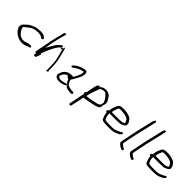

<svg xmlns="http://www.w3.org/2000/svg" viewBox="219 -1950 3319 3319"><g transform="rotate(45 1878.5 -290.5)"><path d="M91 -223C85 -191 91 -179 105 -160C109 -151 115 -141 121 -132C135 -113 159 -93 179 -78C186 -72 195 -65 205 -63H206V-62C234 -45 272 -36 314 -32C343 -32 362 -33 383 -41C408 -50 437 -62 462 -71H463L475 -72C480 -73 484 -78 486 -87C489 -103 473 -111 451 -111C437 -111 425 -106 409 -106C387 -98 352 -89 327 -81H325C318 -81 313 -82 306 -83C303 -82 295 -81 290 -81C286 -81 282 -81 277 -82C262 -87 242 -97 229 -104H228C197 -127 174 -157 156 -190V-191H155C151 -204 143 -220 144 -239V-241L150 -249C176 -271 200 -291 232 -312C251 -329 270 -337 295 -347C324 -358 356 -358 390 -361H410C430 -358 450 -355 468 -349C474 -346 479 -344 484 -343H486C487 -339 490 -338 493 -335H494C497 -331 508 -323 516 -323C520 -324 522 -326 526 -329H527C534 -332 540 -340 540 -346V-347C542 -358 534 -359 530 -364H529C520 -375 507 -384 494 -394C469 -402 439 -406 405 -406C355 -402 309 -399 271 -382V-381C235 -369 209 -356 179 -333C166 -320 149 -306 136 -293C114 -273 91 -254 91 -224ZM405 -406Z M621 -76C619 -67 619 -57 618 -48C618 -48 618 -39 623 -33C623 -16 628 -25 638 -29H641C646 -28 652 -28 658 -28H663C677 -57 691 -98 701 -132C701 -132 701 -133 681 -133C684 -138 686 -143 688 -150C696 -170 705 -192 715 -216C732 -267 764 -319 785 -363V-364L786 -365C799 -383 809 -403 821 -418C824 -424 826 -427 833 -431C834 -433 836 -435 840 -438C843 -441 849 -447 856 -452C863 -459 872 -469 885 -472H888L890 -468C901 -446 905 -420 912 -394L915 -382C921 -358 926 -334 933 -312H934C938 -295 941 -278 945 -262C960 -203 959 -132 961 -63V-45C962 -25 959 -5 968 0C968 0 969 -1 953 -1C959 13 977 14 988 2V3L990 2C997 -1 1004 -19 993 -19L991 -20C990 -28 990 -35 990 -43V-45C991 -48 990 -51 990 -55V-56C991 -87 988 -124 988 -157L984 -202C982 -226 978 -248 974 -271C961 -332 945 -393 929 -453L924 -474C920 -486 916 -497 908 -504H907C875 -379 867 -431 866 -505C855 -501 846 -495 833 -486C802 -465 776 -436 753 -403C728 -360 708 -326 684 -284L670 -260L700 -425C711 -475 723 -526 734 -570C739 -587 744 -600 747 -616V-618C753 -637 761 -652 763 -672C761 -681 754 -682 743 -678L741 -680C743 -693 727 -684 723 -673L719 -663C716 -653 711 -644 708 -635C708 -635 708 -634 714 -634C710 -625 708 -617 704 -605C689 -546 670 -483 659 -418C655 -398 651 -377 646 -356L637 -304C634 -285 629 -266 626 -247C622 -224 616 -203 613 -184C610 -171 608 -159 606 -148V-147C603 -136 602 -127 600 -117L595 -99ZM930 -474H931ZM994 -157Z M1144 -97C1144 -78 1146 -63 1155 -52C1172 -31 1204 -13 1247 -16C1254 -16 1261 -17 1268 -18H1269C1286 -18 1304 -23 1320 -27C1349 -34 1375 -46 1391 -66L1395 -62V-61H1399C1400 -43 1422 -32 1440 -29H1441V-28C1452 -22 1477 -21 1495 -18C1509 -14 1531 -12 1546 -16H1547C1555 -16 1567 -26 1569 -38C1570 -41 1569 -43 1568 -46C1561 -54 1551 -64 1535 -61H1527C1525 -60 1521 -60 1517 -61L1499 -63L1482 -66C1471 -68 1455 -72 1445 -75H1444C1429 -80 1417 -89 1406 -95C1401 -101 1398 -108 1394 -116C1392 -118 1389 -123 1389 -126C1382 -142 1368 -155 1370 -182L1371 -185C1375 -193 1380 -200 1388 -209C1410 -243 1427 -279 1446 -317L1459 -343C1467 -363 1473 -380 1477 -403C1479 -412 1477 -420 1478 -432C1476 -461 1464 -484 1428 -480C1394 -473 1368 -470 1340 -457C1309 -445 1288 -431 1259 -413C1249 -401 1237 -396 1225 -385V-384C1218 -378 1209 -366 1215 -359V-358C1215 -337 1246 -347 1254 -357C1266 -369 1274 -373 1292 -383C1305 -392 1319 -401 1335 -408C1360 -422 1391 -427 1420 -436H1425C1427 -436 1431 -434 1434 -433V-419V-404V-396C1429 -368 1419 -345 1408 -323C1399 -299 1382 -274 1369 -252L1368 -245C1363 -246 1357 -248 1352 -248H1318C1244 -248 1189 -208 1163 -149C1161 -146 1161 -141 1159 -136V-135C1152 -121 1147 -113 1144 -97ZM1188 -96 1189 -101C1191 -111 1197 -125 1204 -134C1220 -170 1252 -188 1287 -199C1289 -194 1291 -189 1292 -184C1295 -174 1312 -167 1332 -160L1333 -159H1334C1334 -159 1336 -157 1337 -153C1343 -133 1353 -112 1364 -97C1368 -95 1374 -91 1377 -88L1390 -79H1372C1347 -79 1317 -60 1284 -59L1280 -58L1265 -57L1258 -56H1249C1246 -55 1241 -55 1236 -56C1232 -56 1226 -57 1222 -59C1221 -59 1218 -60 1216 -62C1212 -63 1206 -67 1201 -71C1195 -74 1186 -82 1188 -96ZM1264 -57H1265ZM1428 -480Z M1695 -193C1694 -176 1701 -175 1707 -168L1706 -165C1703 -153 1700 -141 1698 -129C1697 -121 1694 -115 1693 -109V-108C1689 -93 1687 -77 1684 -62C1681 -46 1678 -31 1675 -16C1671 -1 1668 15 1666 29C1663 42 1661 54 1659 65L1648 122C1646 132 1648 138 1652 138H1680C1685 137 1689 135 1690 134C1691 130 1692 123 1695 114C1701 80 1710 44 1718 10C1719 2 1720 -4 1723 -14C1729 -47 1738 -83 1745 -115L1746 -120H1755L1756 -121C1760 -119 1763 -120 1772 -119L1836 -131C1873 -138 1912 -146 1951 -154L1998 -166C2024 -174 2049 -185 2066 -202C2071 -209 2074 -221 2076 -234C2078 -244 2078 -255 2078 -265V-267C2083 -277 2092 -299 2092 -314C2092 -337 2091 -353 2084 -369C2073 -389 2060 -409 2046 -428C2024 -461 1998 -481 1945 -489C1939 -489 1935 -490 1928 -491C1922 -491 1911 -490 1903 -488H1902C1884 -487 1864 -480 1849 -472L1847 -469L1846 -468C1841 -466 1834 -463 1827 -459C1824 -456 1821 -450 1818 -446L1805 -427L1811 -457C1801 -464 1795 -460 1782 -449H1781C1769 -440 1757 -418 1752 -399C1744 -366 1738 -333 1732 -299C1728 -275 1722 -251 1718 -228V-227L1701 -206H1700C1698 -204 1695 -199 1695 -194ZM1762 -180V-181C1763 -188 1766 -196 1767 -204C1770 -214 1772 -223 1774 -232V-233C1791 -292 1805 -331 1826 -384V-387C1830 -397 1832 -408 1839 -418C1845 -429 1855 -436 1864 -439H1865C1878 -443 1897 -451 1916 -451H1917C1921 -450 1924 -450 1930 -449C1934 -449 1937 -448 1940 -448C1943 -448 1944 -447 1944 -447H1946L1947 -446C1958 -437 1972 -430 1982 -418C1990 -410 1996 -402 2003 -394C2022 -374 2034 -351 2045 -326V-325H2046C2047 -320 2055 -310 2053 -298C2052 -294 2052 -290 2051 -284L2049 -275V-268C2046 -253 2043 -244 2031 -236L2019 -226L2006 -220C1968 -205 1922 -198 1879 -190L1847 -184C1839 -182 1831 -181 1823 -180C1811 -178 1795 -175 1783 -175H1777C1775 -175 1771 -174 1767 -174H1764ZM1981 -413H1982ZM2003 -389H2004ZM2084 -366Z M2187 -246C2184 -229 2196 -223 2210 -216L2211 -214C2214 -168 2226 -133 2242 -98V-97C2250 -72 2284 -66 2320 -63C2348 -61 2379 -58 2409 -60H2448C2476 -60 2496 -62 2521 -67C2550 -72 2569 -77 2591 -91H2592L2636 -111C2642 -117 2645 -124 2651 -129C2657 -131 2666 -139 2667 -146C2669 -160 2665 -165 2657 -168V-169H2656C2647 -176 2639 -168 2632 -159V-157H2630C2608 -147 2585 -135 2562 -125C2529 -108 2489 -104 2446 -104H2407C2379 -102 2356 -105 2332 -107C2316 -108 2298 -109 2286 -117C2280 -124 2275 -136 2272 -146C2268 -158 2262 -164 2260 -179C2258 -194 2252 -209 2256 -231V-246C2261 -245 2265 -243 2272 -243H2273C2278 -242 2281 -242 2284 -242H2418C2446 -243 2473 -244 2500 -246C2523 -246 2539 -256 2560 -266C2579 -277 2597 -283 2606 -301C2618 -319 2612 -330 2607 -344V-346C2608 -348 2608 -349 2609 -353C2607 -359 2605 -362 2604 -363C2600 -372 2596 -380 2588 -388C2585 -393 2581 -400 2576 -406V-407C2574 -411 2571 -415 2568 -419C2560 -424 2549 -433 2541 -438C2493 -461 2421 -478 2344 -471C2326 -470 2309 -469 2294 -461C2280 -454 2266 -438 2259 -421V-420C2244 -393 2236 -367 2226 -332L2221 -305C2219 -298 2217 -292 2217 -285V-284C2217 -282 2218 -280 2217 -276L2216 -272L2198 -265C2194 -261 2188 -253 2187 -246ZM2269 -287V-292C2270 -305 2273 -318 2276 -330V-331C2286 -360 2296 -391 2310 -419H2312C2325 -421 2339 -422 2354 -424H2355C2371 -424 2386 -423 2403 -421H2411C2447 -418 2484 -409 2509 -396H2510C2520 -389 2537 -381 2542 -367L2543 -366L2542 -365C2543 -360 2547 -356 2548 -355H2549L2555 -346V-345L2556 -344C2558 -337 2565 -330 2562 -314V-311C2552 -305 2540 -300 2528 -296C2524 -294 2515 -290 2508 -290C2481 -287 2452 -286 2425 -286H2286C2285 -286 2284 -286 2279 -287ZM2562 -124V-125Z M2744 -48C2737 -8 2768 8 2791 27C2804 35 2814 41 2828 48C2835 52 2844 54 2852 54C2860 55 2868 48 2872 39C2882 23 2865 12 2849 6L2838 0H2837C2825 -8 2815 -18 2804 -26C2804 -26 2789 -33 2789 -44C2790 -53 2791 -58 2792 -64L2798 -95C2799 -101 2799 -104 2801 -110L2805 -132C2807 -146 2811 -158 2814 -174C2816 -184 2817 -192 2820 -203C2845 -346 2885 -477 2913 -615C2919 -641 2925 -664 2930 -690L2931 -697C2933 -709 2926 -719 2916 -719C2913 -719 2911 -719 2907 -716C2895 -701 2883 -686 2879 -664C2844 -505 2802 -354 2773 -190C2770 -173 2766 -160 2763 -144C2761 -132 2758 -119 2756 -107L2750 -76C2748 -66 2746 -57 2744 -48ZM2790 27H2791Z M2982 -48C2975 -8 3006 8 3029 27C3042 35 3052 41 3066 48C3073 52 3082 54 3090 54C3098 55 3106 48 3110 39C3120 23 3103 12 3087 6L3076 0H3075C3063 -8 3053 -18 3042 -26C3042 -26 3027 -33 3027 -44C3028 -53 3029 -58 3030 -64L3036 -95C3037 -101 3037 -104 3039 -110L3043 -132C3045 -146 3049 -158 3052 -174C3054 -184 3055 -192 3058 -203C3083 -346 3123 -477 3151 -615C3157 -641 3163 -664 3168 -690L3169 -697C3171 -709 3164 -719 3154 -719C3151 -719 3149 -719 3145 -716C3133 -701 3121 -686 3117 -664C3082 -505 3040 -354 3011 -190C3008 -173 3004 -160 3001 -144C2999 -132 2996 -119 2994 -107L2988 -76C2986 -66 2984 -57 2982 -48ZM3028 27H3029Z M3255 -246C3252 -229 3264 -223 3278 -216L3279 -214C3282 -168 3294 -133 3310 -98V-97C3318 -72 3352 -66 3388 -63C3416 -61 3447 -58 3477 -60H3516C3544 -60 3564 -62 3589 -67C3618 -72 3637 -77 3659 -91H3660L3704 -111C3710 -117 3713 -124 3719 -129C3725 -131 3734 -139 3735 -146C3737 -160 3733 -165 3725 -168V-169H3724C3715 -176 3707 -168 3700 -159V-157H3698C3676 -147 3653 -135 3630 -125C3597 -108 3557 -104 3514 -104H3475C3447 -102 3424 -105 3400 -107C3384 -108 3366 -109 3354 -117C3348 -124 3343 -136 3340 -146C3336 -158 3330 -164 3328 -179C3326 -194 3320 -209 3324 -231V-246C3329 -245 3333 -243 3340 -243H3341C3346 -242 3349 -242 3352 -242H3486C3514 -243 3541 -244 3568 -246C3591 -246 3607 -256 3628 -266C3647 -277 3665 -283 3674 -301C3686 -319 3680 -330 3675 -344V-346C3676 -348 3676 -349 3677 -353C3675 -359 3673 -362 3672 -363C3668 -372 3664 -380 3656 -388C3653 -393 3649 -400 3644 -406V-407C3642 -411 3639 -415 3636 -419C3628 -424 3617 -433 3609 -438C3561 -461 3489 -478 3412 -471C3394 -470 3377 -469 3362 -461C3348 -454 3334 -438 3327 -421V-420C3312 -393 3304 -367 3294 -332L3289 -305C3287 -298 3285 -292 3285 -285V-284C3285 -282 3286 -280 3285 -276L3284 -272L3266 -265C3262 -261 3256 -253 3255 -246ZM3337 -287V-292C3338 -305 3341 -318 3344 -330V-331C3354 -360 3364 -391 3378 -419H3380C3393 -421 3407 -422 3422 -424H3423C3439 -424 3454 -423 3471 -421H3479C3515 -418 3552 -409 3577 -396H3578C3588 -389 3605 -381 3610 -367L3611 -366L3610 -365C3611 -360 3615 -356 3616 -355H3617L3623 -346V-345L3624 -344C3626 -337 3633 -330 3630 -314V-311C3620 -305 3608 -300 3596 -296C3592 -294 3583 -290 3576 -290C3549 -287 3520 -286 3493 -286H3354C3353 -286 3352 -286 3347 -287ZM3630 -124V-125Z"/></g></svg>

Font: Scribbler
Style: LtIta
Weight: 300
Designer: Mew Too
Foundry: Cannot Into Space Fonts
Version: Version 1.001